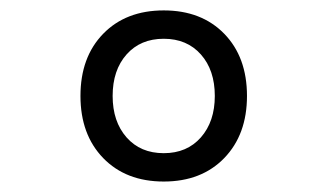

<svg xmlns="http://www.w3.org/2000/svg" viewBox="-20 -723 626 367"><path d="M293 -376Q220.7 -376 177.2 -420.9Q133.8 -465.8 133.8 -539.6Q133.8 -613.8 177.2 -658.4Q220.7 -703.1 293 -703.1Q365.2 -703.1 408.7 -658.4Q452.1 -613.8 452.1 -539.6Q452.1 -465.8 408.7 -420.9Q365.2 -376 293 -376ZM293 -430.2Q337.4 -430.2 364 -460.4Q390.6 -490.7 390.6 -539.6Q390.6 -588.9 364 -618.9Q337.4 -648.9 293 -648.9Q248.5 -648.9 221.9 -618.9Q195.3 -588.9 195.3 -539.6Q195.3 -490.7 221.9 -460.4Q248.5 -430.2 293 -430.2Z"/></svg>

Font: Cascadia Mono PL Light
Style: Regular
Weight: 300
Monospace: yes
Designer: Aaron Bell
Foundry: Saja Typeworks
Version: Version 2404.023; ttfautohint (v1.8.4)